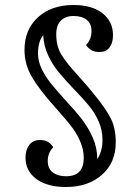

<svg xmlns="http://www.w3.org/2000/svg" viewBox="-20 -717 540 768"><path d="M82 -87Q82 -117 97 -137Q112 -157 139 -157Q160 -157 172 -149.5Q184 -142 193 -128Q171 -106 171 -73Q171 -43 191 -27.5Q211 -12 244 -12Q315 -12 315 -85Q315 -121 299 -155.5Q283 -190 260 -218.5Q237 -247 196 -293Q138 -358 108 -408.5Q78 -459 78 -517Q78 -599 132 -648Q186 -697 274 -697Q348 -697 390 -664Q432 -631 432 -576Q432 -545 418 -527Q404 -509 379 -509Q357 -509 345 -516.5Q333 -524 324 -537Q346 -559 346 -593Q346 -622 327 -637.5Q308 -653 274 -653Q242 -653 223.5 -634.5Q205 -616 205 -580Q205 -532 225.5 -498.5Q246 -465 291 -416Q333 -369 344 -355L361 -334Q402 -284 422.5 -244.5Q443 -205 443 -148Q443 -66 387.5 -17.5Q332 31 244 31Q169 31 125.5 -1Q82 -33 82 -87ZM390 -157Q390 -197 374.5 -231.5Q359 -266 336.5 -293.5Q314 -321 275 -361Q236 -402 212.5 -431Q189 -460 172 -497Q155 -534 153 -576Q143 -565 137.5 -546Q132 -527 132 -504Q132 -472 146.5 -442Q161 -412 181.5 -386Q202 -360 240 -318Q282 -273 307.5 -240Q333 -207 351 -166.5Q369 -126 369 -81Q378 -93 384 -113Q390 -133 390 -157Z"/></svg>

Font: Caladea
Style: Regular
Weight: 400
Designer: Carolina Giovagnoli and Andres Torresi
Foundry: Carolina Giovagnoli & Andres Torresi
Version: Version 1.001